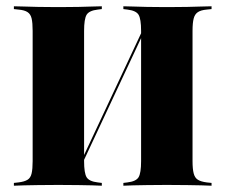

<svg xmlns="http://www.w3.org/2000/svg" viewBox="-20 -591 717 611"><path d="M83.9 -369.4V-492.7Q83.9 -518.5 80.6 -532.3Q77.4 -546 67.7 -552.4Q58.1 -558.9 38.7 -560.5L24.2 -562.1V-571Q37.9 -571 57.3 -570.2Q76.6 -569.4 101.2 -569Q125.8 -568.5 153.2 -568.5H165.3H178.2Q206.5 -568.5 229.8 -569Q253.2 -569.4 272.6 -570.2Q291.9 -571 304 -571V-562.1L291.1 -560.5Q263.7 -557.3 255.6 -544Q247.6 -530.6 247.6 -492.7V-369.4ZM429 -201.6V-492.7Q429 -530.6 421 -544Q412.9 -557.3 385.5 -560.5L372.6 -562.1V-571Q385.5 -571 404.4 -570.2Q423.4 -569.4 447.6 -569Q471.8 -568.5 498.4 -568.5H511.3H523.4Q551.6 -568.5 575.8 -569Q600 -569.4 620.2 -570.2Q640.3 -571 653.2 -571V-562.1L637.9 -560.5Q619.4 -558.9 609.7 -552.4Q600 -546 596.4 -532.3Q592.7 -518.5 592.7 -492.7V-201.6ZM153.2 -2.4Q125.8 -2.4 101.2 -2Q76.6 -1.6 57.3 -1.2Q37.9 -0.8 24.2 0V-8.9L38.7 -10.5Q58.1 -12.9 67.7 -19Q77.4 -25 80.6 -39.1Q83.9 -53.2 83.9 -78.2V-425.8H247.6V-78.2Q247.6 -40.3 255.6 -27Q263.7 -13.7 291.1 -10.5L304 -8.9V0Q291.9 -0.8 272.6 -1.2Q253.2 -1.6 229.8 -2Q206.5 -2.4 178.2 -2.4H165.3ZM229 -42.7V-58.1L449.2 -528.2V-512.9ZM498.4 -2.4Q471.8 -2.4 447.6 -2Q423.4 -1.6 404.4 -1.2Q385.5 -0.8 372.6 0V-8.9L385.5 -10.5Q412.9 -13.7 421 -27Q429 -40.3 429 -78.2V-201.6H592.7V-78.2Q592.7 -53.2 596.4 -39.1Q600 -25 609.7 -19Q619.4 -12.9 637.9 -10.5L653.2 -8.9V0Q640.3 -0.8 620.2 -1.2Q600 -1.6 575.8 -2Q551.6 -2.4 523.4 -2.4H511.3Z"/></svg>

Font: Playfair 144pt SemiCondensed Black
Style: Regular
Weight: 900
Width: 4
Designer: Claus Eggers Sørensen
Foundry: Claus Eggers Sørensen
Version: Version 2.203